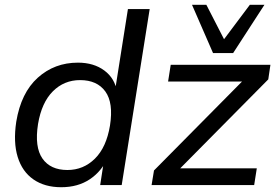

<svg xmlns="http://www.w3.org/2000/svg" viewBox="-20 -774 1165 803"><path d="M236 9Q167 9 120 -23.5Q73 -56 54 -117.5Q35 -179 48 -265Q68 -386 138 -449Q208 -512 306 -512Q372 -512 416.5 -479Q461 -446 470 -388H460L515 -736H606L489 0H399L417 -117H432Q406 -58 356 -24.5Q306 9 236 9ZM262 -63Q329 -63 377 -110.5Q425 -158 440 -249Q455 -344 420.5 -391.5Q386 -439 315 -439Q248 -439 201 -392Q154 -345 139 -255Q124 -159 157.5 -111Q191 -63 262 -63ZM614 0 624 -61 1015 -456 1011 -433H683L694 -503H1111L1102 -442L709 -45L712 -70H1054L1043 0ZM871 -552 783 -754H843L917 -610L1025 -754H1086L955 -552Z"/></svg>

Font: Mulish ExtraLight Medium
Style: Italic
Weight: 500
Italic angle: -9°
Version: Version 3.603